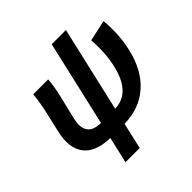

<svg xmlns="http://www.w3.org/2000/svg" viewBox="-228 -899 1290 1290"><g transform="rotate(-45 416.5 -254.5)"><path d="M808 -574Q821 -439 792 -314Q756 -158 660 -74Q565 11 420 14L377 201H242L285 14Q141 11 87 -70Q40 -141 68 -264L98 -393Q121 -493 126 -560H268Q266 -511 246 -423L205 -253Q170 -103 312 -102L452 -710H587L447 -102Q597 -107 643 -308Q668 -416 658 -541Z"/></g></svg>

Font: KaiGen Gothic CN Bold
Style: Bold
Weight: 700
Designer: Ryoko NISHIZUKA  (kana & ideographs); Paul D. Hunt (Latin, Greek & Cyrillic); Wenlong ZHANG  (bopomofo); Sandoll Communi
Foundry: Adobe Systems Incorporated
Version: Version 1.002.20150501